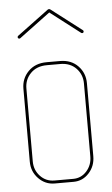

<svg xmlns="http://www.w3.org/2000/svg" viewBox="-52 -735 449 771"><g transform="rotate(-5 173.0 -350.0)"><path d="M50 -593Q47 -591 43.5 -592.5Q40 -594 40 -598Q40 -601 42 -603L170 -698Q175 -701 180 -698L304 -603Q306 -601 306 -598Q306 -594 302.5 -592.5Q299 -591 296 -593L175 -686ZM137 0Q99 0 72 -28Q45 -56 45 -96V-390Q45 -431 73 -459.5Q101 -488 147 -488H201Q246 -488 273.5 -459.5Q301 -431 301 -390V-96Q301 -56 275.5 -28Q250 0 213 0ZM57 -96Q57 -61 80 -36.5Q103 -12 137 -12H213Q245 -12 267 -36.5Q289 -61 289 -96V-390Q289 -426 265 -451Q241 -476 201 -476H147Q106 -476 81.5 -451Q57 -426 57 -390Z"/></g></svg>

Font: Moirai One
Style: Regular
Weight: 400
Designer: Jiyeon Park
Foundry: JAMO
Version: Version 1.000; ttfautohint (v1.8.4.7-5d5b);gftools[0.9.29]